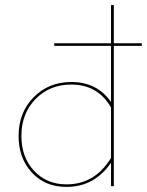

<svg xmlns="http://www.w3.org/2000/svg" viewBox="-20 -731 577 754"><path d="M537 -561V-551H427V0H416V-92Q351 3 241 3Q157 3 105 -53.5Q53 -110 53 -197Q53 -289 112 -349Q171 -409 260 -409Q362 -409 416 -330V-551H193V-561H416V-711H427V-561ZM241 -7Q353 -7 416 -111V-309Q364 -399 260 -399Q175 -399 119.5 -342Q64 -285 64 -197Q64 -114 113.5 -60.5Q163 -7 241 -7Z"/></svg>

Font: EauTest Hairline
Style: Regular
Weight: 250
Designer: Christian Thalmann (Catharsis Fonts)
Version: Version 0.001;PS 000.001;hotconv 1.0.88;makeotf.lib2.5.64775